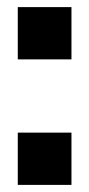

<svg xmlns="http://www.w3.org/2000/svg" viewBox="-20 -520 251 540"><path d="M30 -353V-500H181V-353ZM30 0V-147H181V0Z"/></svg>

Font: TASA Orbiter Display
Style: Bold
Weight: 700
Designer: Weizhong Zhang
Version: Version 1.000;Glyphs 3.1.2 (3151)